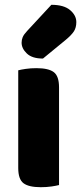

<svg xmlns="http://www.w3.org/2000/svg" viewBox="-20 -772 338 800"><path d="M150 8Q100 8 78 -8.5Q56 -25 56 -72V-479Q67 -482 87.5 -485Q108 -488 132 -488Q182 -488 204 -471.5Q226 -455 226 -408V-1Q215 2 194.5 5Q174 8 150 8ZM194 -752Q246 -752 272 -730Q298 -708 298 -680Q298 -657 288 -641.5Q278 -626 254 -606L159 -528Q114 -528 92 -549Q70 -570 70 -594Q70 -606 74.5 -617Q79 -628 93 -643Z"/></svg>

Font: Baloo Bhaina 2 ExtraBold
Style: Regular
Weight: 800
Designer: Yesha Goshar, Manish Minz, Shuchita Grover and Ek Type
Foundry: Ek Type
Version: Version 1.640;hotconv 1.0.111;makeotfexe 2.5.65597; ttfautoh